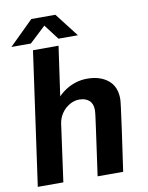

<svg xmlns="http://www.w3.org/2000/svg" viewBox="-95 -953 787 1021"><g transform="rotate(-10 298.0 -442.5)"><path d="M25 0 126 -720H264L226 -453Q245 -473 269 -488Q293 -503 321.5 -512Q350 -521 383 -521Q452 -521 495 -486.5Q538 -452 538 -385Q538 -374 533 -335.5Q528 -297 517 -217Q506 -137 486 0H348Q360 -84 368.5 -146Q377 -208 383 -250Q389 -292 392 -316.5Q395 -341 395 -350Q395 -384 375.5 -401.5Q356 -419 322 -419Q295 -419 270 -404.5Q245 -390 228 -366Q211 -342 206 -312L163 0ZM16 -757 146 -885H276L375 -757H270L194 -857H228L121 -757Z"/></g></svg>

Font: Chivo Medium SemiBold
Style: Italic
Weight: 600
Italic angle: -8.05°
Version: Version 2.002